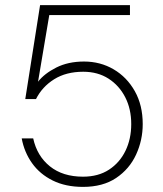

<svg xmlns="http://www.w3.org/2000/svg" viewBox="-20 -720 639 752"><path d="M305 12Q237 12 186.5 -13Q136 -38 105.5 -81Q75 -124 65 -178H110Q125 -109 175.5 -68.5Q226 -28 305 -28Q365 -28 407 -55.5Q449 -83 471.5 -129.5Q494 -176 494 -234Q494 -293 470.5 -339Q447 -385 405 -412Q363 -439 306 -439Q239 -439 192 -409.5Q145 -380 121 -332H79L137 -700H489V-661H173L129 -400Q154 -432 200.5 -455.5Q247 -479 309 -479Q373 -479 425 -448.5Q477 -418 508 -363Q539 -308 539 -234Q539 -171 513 -114.5Q487 -58 435 -23Q383 12 305 12Z"/></svg>

Font: DM Sans ExtraLight
Style: Regular
Weight: 200
Designer: Colophon Foundry, Jonny Pinhorn
Foundry: Colophon Foundry
Version: Version 4.004; ttfautohint (v1.8.4.7-5d5b)